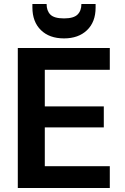

<svg xmlns="http://www.w3.org/2000/svg" viewBox="-20 -940 623 960"><path d="M69 0V-700H529V-591H204V-408H499V-303H204V-109H529V0ZM300 -748Q227 -748 184.5 -789.5Q142 -831 142 -903V-920H213Q213 -886 232 -867Q251 -848 300 -848Q348 -848 367.5 -867Q387 -886 387 -920H458V-902Q458 -830 415 -789Q372 -748 300 -748Z"/></svg>

Font: DM Sans
Style: Bold
Weight: 700
Designer: Colophon Foundry, Jonny Pinhorn
Foundry: Colophon Foundry
Version: Version 4.004; ttfautohint (v1.8.4.7-5d5b)